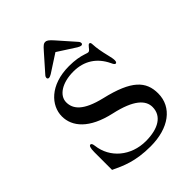

<svg xmlns="http://www.w3.org/2000/svg" viewBox="-273 -1138 1296 1296"><g transform="rotate(-45 375.5 -490.0)"><path d="M99.1 -61C171.9 -26.4 250.5 11.2 395.5 11.2C569.8 11.2 684.6 -73.7 684.6 -206.1C684.6 -321.3 618.7 -394 398.9 -445.3C245.6 -481.9 202.6 -538.6 202.6 -602.1C202.6 -666.5 275.4 -715.3 383.8 -715.3C486.3 -715.3 560.5 -665.5 603 -576.7C611.3 -558.1 616.7 -550.8 623.5 -550.8C629.9 -550.8 635.7 -555.7 635.7 -571.3C635.7 -585.9 631.8 -603 627.4 -621.1C612.8 -681.6 606.9 -716.8 605.5 -749.5C605 -768.6 601.1 -773.4 593.3 -773.4C587.9 -773.4 581.1 -767.1 573.2 -756.8C559.6 -737.8 552.7 -735.8 546.9 -735.8C542.5 -735.8 539.1 -736.3 516.6 -744.1C488.8 -753.4 446.3 -762.2 389.2 -762.2C206.5 -762.2 114.7 -657.2 114.7 -555.7C114.7 -458 189 -367.7 371.1 -327.1C537.6 -290.5 592.8 -231.4 592.8 -168C592.8 -83 518.1 -36.6 397.9 -36.6C257.3 -36.6 147 -128.9 132.3 -258.3C129.4 -279.3 124.5 -285.6 116.7 -285.6C106.4 -285.6 99.1 -270.5 99.1 -229.5ZM237.8 -800.8C242.7 -800.8 252.9 -804.2 263.7 -811L391.1 -893.6L519.5 -811C530.3 -804.2 541 -800.8 545.9 -800.8C555.2 -800.8 558.6 -807.6 558.6 -813C558.6 -817.9 556.6 -825.2 550.3 -832L443.4 -953.1C416.5 -983.9 403.8 -991.2 390.6 -991.2C377 -991.2 368.2 -985.8 339.8 -953.1L232.9 -832C226.6 -825.2 224.6 -817.9 224.6 -813C224.6 -807.6 228.5 -800.8 237.8 -800.8Z"/></g></svg>

Font: Stoke
Style: Light
Weight: 300
Designer: Nicole Fally
Foundry: Nicole Fally
Version: Version 1.001